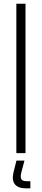

<svg xmlns="http://www.w3.org/2000/svg" viewBox="-20 -820 224 1028"><path d="M67.5 0V-800H116.5V0ZM142.5 188.5H120.5Q77.5 188.5 60 167Q42.5 145.5 52 104L68 40H111L94 104Q88 128.5 94.2 139.2Q100.5 150 121.5 150H142.5Z"/></svg>

Font: Big Shoulders Stencil Text Thin ExtraLight
Style: Regular
Weight: 250
Version: Version 2.001